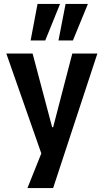

<svg xmlns="http://www.w3.org/2000/svg" viewBox="-20 -772 528 972"><path d="M119 180 211 -50V67L12 -501H145L244 -128H249L346 -501H473L249 180ZM276 -567 312 -752H425L349 -567ZM135 -567 170 -752H284L209 -567Z"/></svg>

Font: Nunito Sans 7pt Condensed
Style: Bold
Weight: 700
Width: 3
Designer: Vernon Adams
Foundry: Vernon Adams
Version: Version 3.101;gftools[0.9.27]